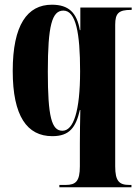

<svg xmlns="http://www.w3.org/2000/svg" viewBox="-20 -568 587 815"><path d="M232 227H538V217H529C486 217 469 201 469 138V-463C469 -512 484 -526 536 -526H539V-536H321V-440H319C306 -515 271 -548 200 -548C96 -548 34 -462 34 -267C34 -75 95 10 202 10C275 10 302 -27 319 -101H321C320 -52 319 -6 319 41V138C319 201 302 217 259 217H232ZM245 -13C199 -13 183 -72 183 -264C183 -461 201 -523 249 -523C302 -523 320 -429 320 -265C320 -96 292 -13 245 -13Z"/></svg>

Font: Noto Serif Display ExtraCondensed ExtraBold
Style: Regular
Weight: 800
Width: 2
Designer: Monotype Design Team
Foundry: Monotype Imaging Inc.
Version: Version 2.009